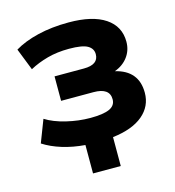

<svg xmlns="http://www.w3.org/2000/svg" viewBox="-97 -584 726 796"><g transform="rotate(-15 266.0 -185.5)"><path d="M205 130V8Q153 4 107.5 -10Q62 -24 28 -46L65 -142Q100 -120 152 -107.5Q204 -95 255 -95Q310 -95 336.5 -107Q363 -119 363 -146Q363 -195 294 -195H155V-300H281Q344 -300 344 -345Q344 -369 321.5 -382Q299 -395 242 -395Q191 -395 149 -383.5Q107 -372 72 -353L35 -447Q76 -472 136 -486.5Q196 -501 269 -501Q371 -501 425.5 -464.5Q480 -428 480 -362Q480 -325 459 -297Q438 -269 402 -256Q499 -233 499 -138Q499 -80 454 -42Q409 -4 324 6V130Z"/></g></svg>

Font: Nunito Sans ExtraBold
Style: Regular
Weight: 800
Designer: Vernon Adams
Foundry: Vernon Adams
Version: Version 3.101; ttfautohint (v1.8.4.7-5d5b);gftools[0.9.27]